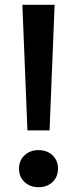

<svg xmlns="http://www.w3.org/2000/svg" viewBox="-20 -770 320 798"><path d="M207 -750 186 -228H94L73 -750ZM59 -69Q59 -103 82 -124.5Q105 -146 140 -146Q176 -146 198.5 -124.5Q221 -103 221 -69Q221 -35 198.5 -13.5Q176 8 140 8Q105 8 82 -13.5Q59 -35 59 -69Z"/></svg>

Font: Unbounded Variable
Style: Regular
Weight: 400
Designer: Luke Prowse, Jean-Baptiste Morizot, Fátima Lázaro, Florian Runge
Foundry: NaN
Version: Version 1.600;FEAKit 1.0